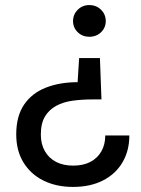

<svg xmlns="http://www.w3.org/2000/svg" viewBox="-20 -528 557 757"><path d="M374 -299 380 -136H344Q303 -136 266.5 -131Q230 -126 202 -111Q174 -96 157.5 -69Q141 -42 141 3Q141 40 157 68Q173 96 201.5 110.5Q230 125 268 125Q308 125 336 110.5Q364 96 379.5 69Q395 42 395 6H490Q490 66 463 112Q436 158 386 183.5Q336 209 268 209Q202 209 151.5 184Q101 159 72.5 112.5Q44 66 44 2Q44 -70 75 -115.5Q106 -161 161 -182.5Q216 -204 286 -204L292 -299ZM332 -508Q360 -508 378.5 -489.5Q397 -471 397 -445Q397 -419 378.5 -401Q360 -383 332 -383Q305 -383 286.5 -401Q268 -419 268 -445Q268 -471 286.5 -489.5Q305 -508 332 -508Z"/></svg>

Font: DM Sans 9pt 36pt Medium
Style: Regular
Weight: 500
Version: Version 4.004;gftools[0.9.30]